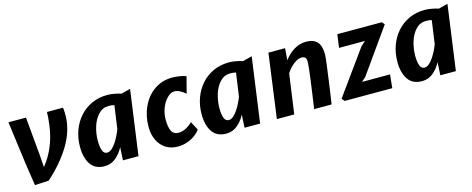

<svg xmlns="http://www.w3.org/2000/svg" viewBox="-32 -1082 3957 1611"><g transform="rotate(-15 1946.0 -277.0)"><path d="M125 9.5 97.5 -173.5 46.5 -557H199L230 -215.5L237 -117L267.5 -158Q303 -210.5 328.2 -273.2Q353.5 -336 365.5 -404Q369 -422.5 372.8 -450.2Q376.5 -478 378.8 -507Q381 -536 381 -557H520.5Q521 -549.5 523 -532.8Q525 -516 524.5 -482.5Q521.5 -357.5 448 -234.2Q374.5 -111 246 3.5Z M733.5 8Q650.5 8 611.8 -49.5Q573 -107 573 -201.5Q573 -277.5 597 -343.2Q621 -409 665 -458.5Q709 -508 770.2 -536Q831.5 -564 907 -564Q934.5 -564 967 -558Q999.5 -552 1025.5 -543.5L1105 -564L1027 0H892L898 -112.5Q872 -62 830 -27Q788 8 733.5 8ZM781.5 -96.5Q802 -96.5 821.8 -113.2Q841.5 -130 859 -156.2Q876.5 -182.5 890.8 -211.2Q905 -240 914 -264L942.5 -466Q922.5 -472 894 -472Q841 -472 804.5 -433.5Q767.5 -394.5 749 -334.5Q730.5 -274.5 730.5 -212Q730.5 -160.5 742 -128.5Q753.5 -96.5 781.5 -96.5Z M1369 8Q1308 8 1264 -20.5Q1220 -49 1196 -99.2Q1172 -149.5 1172 -215Q1172 -310 1209.5 -390.5Q1246.5 -470.5 1314.2 -517.2Q1382 -564 1469.5 -564Q1499 -564 1534.5 -558.5Q1570 -553 1590 -544L1553 -401.5Q1537.5 -416.5 1510.2 -432Q1483 -447.5 1457.5 -447.5Q1422.5 -447.5 1390 -411Q1362 -381.5 1344.2 -335Q1326.5 -288.5 1326.5 -237Q1326.5 -170 1344 -136.2Q1361.5 -102.5 1406.5 -102.5Q1436.5 -102.5 1469.2 -120Q1502 -137.5 1525.5 -162L1565 -87.5Q1549.5 -64 1520 -42Q1490.5 -20 1451.5 -6Q1412.5 8 1369 8Z M1790 8Q1707 8 1668.2 -49.5Q1629.5 -107 1629.5 -201.5Q1629.5 -277.5 1653.5 -343.2Q1677.5 -409 1721.5 -458.5Q1765.5 -508 1826.8 -536Q1888 -564 1963.5 -564Q1991 -564 2023.5 -558Q2056 -552 2082 -543.5L2161.5 -564L2083.5 0H1948.5L1954.5 -112.5Q1928.5 -62 1886.5 -27Q1844.5 8 1790 8ZM1838 -96.5Q1858.5 -96.5 1878.2 -113.2Q1898 -130 1915.5 -156.2Q1933 -182.5 1947.2 -211.2Q1961.5 -240 1970.5 -264L1999 -466Q1979 -472 1950.5 -472Q1897.5 -472 1861 -433.5Q1824 -394.5 1805.5 -334.5Q1787 -274.5 1787 -212Q1787 -160.5 1798.5 -128.5Q1810 -96.5 1838 -96.5Z M2229 0 2305 -557H2449.5L2441.5 -453.5Q2478.5 -504.5 2528 -534.2Q2577.5 -564 2633 -564Q2695.5 -564 2727.8 -530.2Q2760 -496.5 2760 -418.5Q2760 -407.5 2757 -380.8Q2754 -354 2749.5 -319.5Q2745 -285 2740 -250Q2738.5 -236.5 2734 -204.5Q2729.5 -172.5 2724 -133.2Q2718.5 -94 2713.2 -58Q2708 -22 2704.5 0H2553Q2561.5 -56.5 2570 -119.2Q2578.5 -182 2588 -249.5Q2595 -304 2599 -339.8Q2603 -375.5 2603.5 -395Q2604 -423.5 2593.5 -434.5Q2583 -445.5 2560 -445.5Q2539.5 -445.5 2514.8 -431.2Q2490 -417 2466.8 -393.8Q2443.5 -370.5 2428 -343.5L2380 0Z M2818 0 2797.5 -24 3072 -405 3112.5 -442H2887.5L2903.5 -557H3290.5L3309.5 -534L3036 -148.5L3000.5 -116.5H3243.5L3231.5 0Z M3490.5 8Q3407.5 8 3368.8 -49.5Q3330 -107 3330 -201.5Q3330 -277.5 3354 -343.2Q3378 -409 3422 -458.5Q3466 -508 3527.2 -536Q3588.5 -564 3664 -564Q3691.5 -564 3724 -558Q3756.5 -552 3782.5 -543.5L3862 -564L3784 0H3649L3655 -112.5Q3629 -62 3587 -27Q3545 8 3490.5 8ZM3538.5 -96.5Q3559 -96.5 3578.8 -113.2Q3598.5 -130 3616 -156.2Q3633.5 -182.5 3647.8 -211.2Q3662 -240 3671 -264L3699.5 -466Q3679.5 -472 3651 -472Q3598 -472 3561.5 -433.5Q3524.5 -394.5 3506 -334.5Q3487.5 -274.5 3487.5 -212Q3487.5 -160.5 3499 -128.5Q3510.5 -96.5 3538.5 -96.5Z"/></g></svg>

Font: Merriweather Sans Italic
Style: Bold
Weight: 700
Italic angle: -7.5°
Designer: Eben Sorkin
Foundry: Eben Sorkin
Version: Version 1.008; ttfautohint (v1.7.19-72a1) -l 8 -r 50 -G 200 